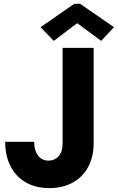

<svg xmlns="http://www.w3.org/2000/svg" viewBox="-20 -968 611 996"><path d="M6.8 -232.4H157.2Q157.2 -187.5 177.2 -161.1Q197.3 -134.8 231.4 -134.8Q264.6 -134.8 284.9 -158.7Q305.2 -182.6 304.7 -223.6V-719.7H465.8V-225.6Q465.8 -154.3 437 -101.3Q408.2 -48.3 356.2 -20.3Q304.2 7.8 235.4 7.8Q166 7.8 114.3 -21.7Q62.5 -51.3 34.7 -105.7Q6.8 -160.2 6.8 -232.4ZM190.4 -827.1 365.2 -948.2H395.5L571.3 -827.1L504.9 -755.9L381.8 -846.7H378.9L258.8 -755.9Z"/></svg>

Font: Reddit Sans Strawberry ExBold
Style: Regular
Weight: 800
Designer: Stephen Hutchings
Foundry: Reddit
Version: Version 1.013